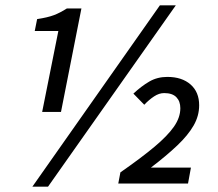

<svg xmlns="http://www.w3.org/2000/svg" viewBox="-20 -692 823 724"><path d="M139 -270 200 -575H111L120 -620Q160 -626 183.5 -635Q207 -644 232 -660H287L210 -270ZM102 12 583 -672H643L161 12ZM426 0 434 -42Q513 -97 562.5 -138.5Q612 -180 636 -214.5Q660 -249 660 -284Q660 -310 645 -325.5Q630 -341 599 -341Q580 -341 561 -328.5Q542 -316 524 -297L483 -339Q513 -367 543 -384.5Q573 -402 611 -402Q666 -402 698.5 -373.5Q731 -345 731 -295Q731 -255 710 -218.5Q689 -182 648.5 -143.5Q608 -105 549 -60H700L689 0Z"/></svg>

Font: Source Sans 3 ExtraLight Medium
Style: Italic
Weight: 500
Italic angle: -11°
Version: Version 3.052;hotconv 1.1.0;makeotfexe 2.6.0